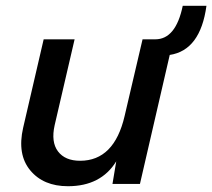

<svg xmlns="http://www.w3.org/2000/svg" viewBox="-20 -636 734 664"><path d="M694 -616Q673 -462 567 -446L464 0H369L382 -78Q329 8 215 8Q130 8 84.5 -47Q39 -102 60 -194L131 -500H238L169 -203Q156 -145 180.5 -112.5Q205 -80 257 -80Q375 -80 411 -235L473 -500H517Q588 -500 612 -616Z"/></svg>

Font: Elaine Sans Medium
Style: Italic
Weight: 500
Italic angle: -13°
Designer: Wei Huang
Foundry: Wei Huang
Version: Version 2.001;December 24, 2019;FontCreator 12.0.0.2547 64-b